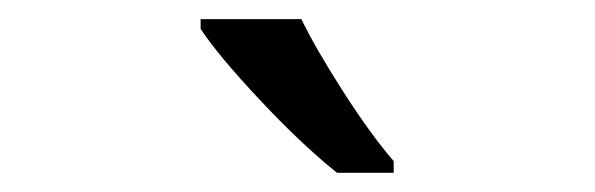

<svg xmlns="http://www.w3.org/2000/svg" viewBox="-20 -786 620 200"><path d="M390.1 -606H331.1Q294.4 -635.3 250.7 -681.9Q207 -728.5 189 -755.9V-766.1H293.9Q309.6 -733.9 338.4 -689.2Q367.2 -644.5 390.1 -618.2Z"/></svg>

Font: Noto Sans Southeast Asian
Style: Regular
Weight: 400
Designer: Monotype Design Team
Foundry: Monotype Imaging Inc.
Version: Version 1.06 uh; ttfautohint (v1.4.1)